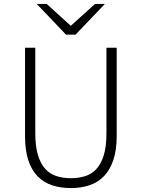

<svg xmlns="http://www.w3.org/2000/svg" viewBox="-20 -942 719 974"><path d="M340 12Q287 12 244.5 -2Q202 -16 171 -47.5Q140 -79 123.5 -129.5Q107 -180 107 -252V-700H159V-267Q159 -201 172 -157Q185 -113 208.5 -86.5Q232 -60 265.5 -49Q299 -38 340 -38Q376 -38 409 -47.5Q442 -57 466.5 -82Q491 -107 505.5 -151.5Q520 -196 520 -267V-700H572V-252Q572 -182 555.5 -132Q539 -82 509 -50Q479 -18 436 -3Q393 12 340 12ZM363 -766H315Q278 -805 241 -844Q204 -883 166 -922H217Q247 -894 278 -866.5Q309 -839 339 -811L462 -922H512Q475 -883 437.5 -844Q400 -805 363 -766Z"/></svg>

Font: Transpass ExtraLight
Style: Regular
Weight: 200
Designer: Delve Withrington
Foundry: Delve Fonts
Version: Version 1.001;December 18, 2019;FontCreator 12.0.0.2547 64-b